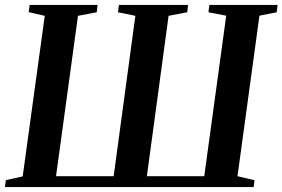

<svg xmlns="http://www.w3.org/2000/svg" viewBox="-25 -763 1152 783"><path d="M-5 0 -1 -28.5 67.5 -43.5 157.5 -698.5 92 -713.5 96 -743H373L369.5 -713L293 -698.5L203.5 -44.5H438.5L527 -698.5L456 -713L460 -743H742L738.5 -713L662.5 -698.5L574 -44.5H808L897.5 -699L825 -713L829 -743H1107L1103.5 -713L1033 -699L943.5 -44.5L1013 -28L1009.5 0Z"/></svg>

Font: Merriweather 96pt SemiBold
Style: Italic
Weight: 600
Italic angle: -7.8°
Version: Version 2.101